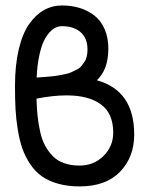

<svg xmlns="http://www.w3.org/2000/svg" viewBox="-20 -668 558 688"><path d="M110.8 -314.5Q111.8 -279.8 114.7 -252Q117.7 -224.1 124 -195.6Q130.4 -167 141.6 -146.2Q152.8 -125.5 169.2 -108.6Q185.5 -91.8 209.7 -83.3Q233.9 -74.7 265.1 -74.7Q315.9 -74.7 350.8 -109.1Q385.7 -143.6 385.7 -192.9Q385.7 -261.7 341.6 -293.9Q297.4 -326.2 219.2 -326.2Q169.4 -326.2 110.8 -314.5ZM111.3 -390.1Q129.9 -391.6 138.2 -392.1Q146.5 -392.6 164.1 -394.3Q181.6 -396 189.9 -397.7Q198.2 -399.4 213.1 -402.3Q228 -405.3 235.8 -409.2Q243.7 -413.1 254.6 -418.5Q265.6 -423.8 271.2 -430.9Q276.9 -438 282.7 -446.5Q288.6 -455.1 291 -466.3Q293.5 -477.5 293.5 -490.7Q293.5 -531.2 268.8 -552.7Q244.1 -574.2 202.1 -574.2Q191.4 -574.2 180.9 -569.8Q170.4 -565.4 158.4 -553Q146.5 -540.5 137 -520.8Q127.4 -501 120.4 -467.3Q113.3 -433.6 111.3 -390.1ZM33.7 -359.4Q33.7 -434.1 47.1 -490.7Q60.5 -547.4 84 -581.1Q107.4 -614.7 137.2 -631.6Q167 -648.4 202.1 -648.4Q236.3 -648.4 265.9 -639.4Q295.4 -630.4 318.6 -612.1Q341.8 -593.8 355 -563.5Q368.2 -533.2 368.2 -493.7Q368.2 -418.9 327.1 -380.4Q460.9 -343.3 460.9 -186Q460.9 -105 410.2 -52.5Q359.4 0 265.1 0Q222.2 0 188 -9.8Q153.8 -19.5 129.9 -36.4Q106 -53.2 88.4 -79.6Q70.8 -106 60.5 -134.8Q50.3 -163.6 43.9 -202.1Q37.6 -240.7 35.6 -276.9Q33.7 -313 33.7 -359.4Z"/></svg>

Font: FantasqueSansM Nerd Font
Style: Regular
Weight: 400
Monospace: yes
Designer: Jany Belluz
Version: Version 1.8.0 ; ttfautohint (v1.8.2);Nerd Fonts 3.4.0